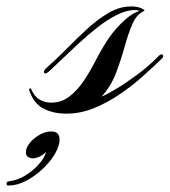

<svg xmlns="http://www.w3.org/2000/svg" viewBox="-148 -340 524 593"><path d="M57 11Q17 11 -13.5 -4.5Q-44 -20 -58 -62Q-59 -66 -55.5 -67Q-52 -68 -51 -63Q-41 -41 -25 -32Q-9 -23 10 -23Q42 -23 66.5 -42Q91 -61 110.5 -90Q130 -119 145.5 -149.5Q161 -180 175 -202Q197 -239 227.5 -269Q258 -299 283 -306Q277 -309 268 -309Q243 -309 213 -294Q183 -279 152.5 -255Q122 -231 93.5 -204.5Q65 -178 41.5 -155.5Q18 -133 4 -120Q-4 -113 -8 -113Q-12 -113 -12 -117Q-12 -123 -7 -128Q23 -154 55 -186.5Q87 -219 120 -249.5Q153 -280 187 -300Q221 -320 256 -320Q260 -320 263.5 -320Q267 -320 271 -319Q282 -318 291.5 -313Q301 -308 297 -306Q274 -296 261 -266Q248 -236 237 -196Q226 -156 210.5 -115Q195 -74 166 -42Q180 -47 210 -65Q240 -83 276 -109.5Q312 -136 343 -168Q347 -172 351 -172Q356 -172 356 -167Q356 -163 352 -159Q325 -133 292 -103.5Q259 -74 220.5 -48Q182 -22 141 -5.5Q100 11 57 11ZM-122 233Q-128 233 -128 227Q-128 221 -121 220Q-94 217 -69 201.5Q-44 186 -26.5 165.5Q-9 145 -6 129Q-13 137 -24.5 143Q-36 149 -47 149Q-55 149 -61.5 144.5Q-68 140 -68 131Q-68 118 -59 105.5Q-50 93 -40 86Q-15 66 10 66Q36 66 36 91Q36 111 21.5 135.5Q7 160 -16.5 182Q-40 204 -67.5 218.5Q-95 233 -122 233Z"/></svg>

Font: Arizonia
Style: Regular
Weight: 400
Designer: Robert E. Leuschke
Foundry: Robert E. Leuschke
Version: Version 1.010; ttfautohint (v1.8.4.7-5d5b)